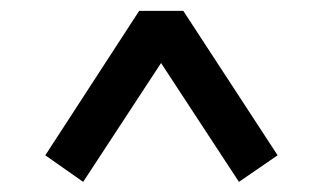

<svg xmlns="http://www.w3.org/2000/svg" viewBox="-20 -525 584 362"><path d="M65.4 -232.2 136.8 -182.1 310.6 -447.3H256.7L430.5 -182.1L503.4 -232.2L325.6 -504.5H242.4L65.4 -232.2Z"/></svg>

Font: Source Serif Variable
Style: Italic
Weight: 389
Italic angle: -12°
Designer: Frank Grießhammer
Foundry: Adobe Systems Incorporated
Version: Version 3.001;hotconv 1.0.111;makeotfexe 2.5.65597